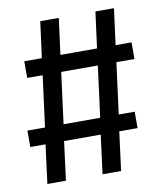

<svg xmlns="http://www.w3.org/2000/svg" viewBox="-77 -732 673 795"><g transform="rotate(-10 259.0 -334.5)"><path d="M427 -447 399 -232H466V-163H389L368 0H290L311 -163H157L136 0H58L79 -163H15V-232H89L117 -447H52V-517H126L146 -669H224L204 -517H358L378 -669H456L436 -517H503V-447ZM321 -232 349 -447H195L167 -232Z"/></g></svg>

Font: FiraGO
Style: Regular
Weight: 400
Designer: bBox Type
Foundry: bBox Type GmbH
Version: Version 1.001;April 20, 2020;FontCreator 12.0.0.2555 64-bit